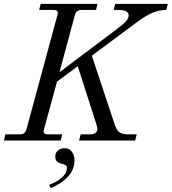

<svg xmlns="http://www.w3.org/2000/svg" viewBox="-30 -732 894 1000"><path d="M286.1 0H-9.8L-2 -32.2H74.2Q100.6 -32.2 107.9 -59.1L269 -652.8Q271 -660.6 271 -665Q271 -680.2 250 -680.2H173.8L182.1 -711.9H478L470.2 -680.2H394Q367.2 -680.2 359.9 -652.8L279.8 -356L578.1 -580.1Q612.8 -606.4 626.5 -621.6Q640.1 -636.7 640.1 -651.9Q640.1 -680.2 585.9 -680.2H562L569.8 -711.9H844.2L835.9 -680.2Q802.2 -680.2 769.5 -667.5Q736.8 -654.8 690.9 -622.1L448.2 -441.9L569.8 -76.2Q580.1 -50.8 594.2 -41.5Q608.4 -32.2 640.1 -32.2H682.1L673.8 0H381.8L390.1 -32.2H441.9Q457 -32.2 467 -39.6Q477.1 -46.9 477.1 -61Q477.1 -67.9 474.1 -78.1L375 -387.2L267.1 -307.1L199.2 -59.1Q196.8 -49.3 196.8 -47.9Q196.8 -32.2 217.8 -32.2H293.9ZM233.9 248 226.1 231Q318.8 193.8 318.8 141.1Q318.8 131.8 309.3 127Q299.8 122.1 288.3 120.1Q276.9 118.2 267.3 109.4Q257.8 100.6 257.8 84Q257.8 62.5 272.2 51.3Q286.6 40 308.1 40Q330.6 40 344.2 58.3Q357.9 76.7 357.9 104Q357.9 130.4 346.9 154.1Q335.9 177.7 316.9 195.3Q297.9 212.9 277.6 225.6Q257.3 238.3 233.9 248Z"/></svg>

Font: Flanker Steampunk
Style: Italic
Weight: 400
Italic angle: -12°
Designer: Alexey Kryukov, Leonardo Di Lena
Foundry: Alexey Kryukov, Leonardo Di Lena
Version: 1.210